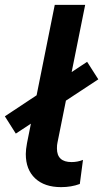

<svg xmlns="http://www.w3.org/2000/svg" viewBox="-48 -762 424 789"><path d="M58 -129Q58 -147 63 -174L177 -742H302L188 -175Q186 -167 186 -152Q186 -96 246 -96Q271 -96 293 -105L280 -6Q245 7 203 7Q135 7 96.5 -29Q58 -65 58 -129ZM-28 -284 310 -508 356 -436 17 -213Z"/></svg>

Font: Montserrat Alternates SemiBold
Style: Italic
Weight: 600
Italic angle: -11.3°
Designer: Julieta Ulanovsky
Foundry: Julieta Ulanovsky
Version: Version 7.200